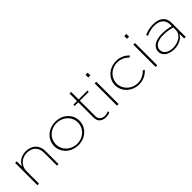

<svg xmlns="http://www.w3.org/2000/svg" viewBox="238 -1881 3070 3070"><g transform="rotate(-45 1773.0 -346.0)"><path d="M102 0H137.6V-284.2C137.6 -399 229.7 -486.1 346.5 -486.1C475.2 -486.1 544.6 -406.9 544.6 -290.1V0H579.2V-295C579.2 -425.7 497 -515.8 350.5 -515.8C231.7 -515.8 163.4 -444.6 137.6 -384.2V-504H102Z M1021.5 -17.8C876.9 -17.8 772 -124.8 772 -251.5V-253.5C772 -380.2 873 -486.1 1019.5 -486.1C1164.1 -486.1 1270 -380.2 1270 -253.5V-251.5C1270 -124.8 1168 -17.8 1021.5 -17.8ZM1020.5 11.9C1190.8 11.9 1307.6 -111.9 1307.6 -252.5V-254.5C1307.6 -395 1190.8 -515.8 1021.5 -515.8C851.2 -515.8 733.4 -393.1 733.4 -252.5V-249.5C733.4 -108.9 851.2 11.9 1020.5 11.9Z M1649.2 8.9C1679.9 8.9 1708.6 4 1736.3 -7.9V-38.6C1707.6 -26.7 1680.9 -20.8 1653.2 -20.8C1580.9 -20.8 1537.3 -57.4 1537.3 -131.7V-475.2H1738.3V-504H1537.3V-673.3H1501.7V-504H1417.5V-475.2H1501.7V-128.7C1501.7 -37.6 1560.1 8.9 1649.2 8.9Z M1900.9 0H1937.5V-504H1900.9ZM1895 -642.6H1942.5V-704H1895Z M2392.5 11.9C2495.5 11.9 2565.8 -30.7 2619.3 -88.1L2593.5 -107.9C2545 -59.4 2482.6 -17.8 2394.5 -17.8C2255.9 -17.8 2147 -125.7 2147 -252.5V-254.5C2147 -381.2 2252.9 -486.1 2392.5 -486.1C2480.7 -486.1 2541 -446.5 2589.6 -400L2614.3 -422.8C2560.9 -474.3 2495.5 -515.8 2393.5 -515.8C2233.1 -515.8 2109.4 -395 2109.4 -253.5V-251.5C2109.4 -108.9 2233.1 11.9 2392.5 11.9Z M2775.9 0H2812.5V-504H2775.9ZM2770 -642.6H2817.5V-704H2770Z M3189.3 -17.8C3097.2 -17.8 3014.1 -60.4 3014.1 -143.6V-145.5C3014.1 -228.7 3099.2 -276.2 3221 -276.2C3303.2 -276.2 3368.5 -263.4 3422 -247.5V-186.1C3422 -96 3324 -17.8 3189.3 -17.8ZM3225 -511.9C3151.7 -511.9 3090.3 -495 3028.9 -468.3L3041.8 -439.6C3097.2 -464.4 3153.7 -482.2 3222 -482.2C3344.8 -482.2 3420 -425.7 3420 -311.9V-278.2C3366.5 -294.1 3299.2 -305.9 3222 -305.9C3081.4 -305.9 2977.4 -248.5 2977.4 -143.6V-141.6C2977.4 -39.6 3080.4 11.9 3187.3 11.9C3315.1 11.9 3391.3 -49.5 3420 -105V0H3455.7V-313.9C3455.7 -450.7 3363.9 -511.9 3225 -511.9Z"/></g></svg>

Font: Meinily
Style: Regular
Weight: 500
Designer: Paul Hayes
Foundry: Paul Hayes
Version: Version 1.0; ttfautohint (v1.8.4.7-5d5b)